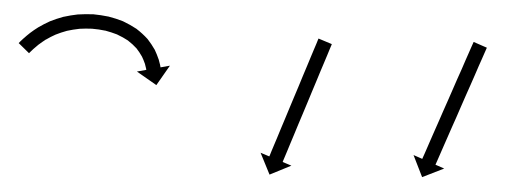

<svg xmlns="http://www.w3.org/2000/svg" viewBox="-20 -595 710 266"><path d="M7.6 -537C7 -536.4 6.5 -535.9 5.9 -535.3L20.2 -521.3C20.7 -521.8 21.2 -522.4 21.8 -522.9C21.8 -522.9 21.7 -522.9 21.7 -522.9C21.7 -522.9 21.7 -522.8 21.7 -522.8C23.2 -524.3 24.7 -525.7 26.2 -527.1C26.2 -527.1 26.2 -527.1 26.1 -527.1C26.1 -527 26.1 -527 26.1 -527C28.5 -529.2 31 -531.2 33.5 -533.3C33.5 -533.3 33.5 -533.2 33.4 -533.2C33.3 -533.1 33.3 -533.1 33.3 -533.1C36.7 -535.6 40.2 -538.1 43.8 -540.4C43.8 -540.4 43.8 -540.3 43.7 -540.2C43.6 -540.2 43.5 -540.1 43.5 -540.1C47.9 -542.7 52.4 -545 57.1 -547.1C57.1 -547.1 57 -547.1 56.8 -547C56.7 -547 56.6 -546.9 56.6 -546.9C61.9 -549 67.3 -550.8 72.8 -552.3C72.8 -552.3 72.7 -552.3 72.5 -552.3C72.4 -552.2 72.3 -552.2 72.3 -552.2C78.2 -553.5 84.1 -554.4 90.1 -555.1C90.1 -555.1 90 -555.1 89.9 -555.1C89.7 -555.1 89.6 -555.1 89.6 -555.1C95.8 -555.4 101.9 -555.5 108.1 -555.2C108.1 -555.2 108 -555.2 107.9 -555.2C107.7 -555.2 107.6 -555.2 107.6 -555.2C113.8 -554.7 119.9 -553.8 126 -552.5C126 -552.5 125.9 -552.6 125.7 -552.6C125.6 -552.6 125.5 -552.7 125.5 -552.7C131.4 -551.1 137.3 -549.2 143 -547C143 -547 142.8 -547 142.7 -547.1C142.5 -547.2 142.3 -547.2 142.3 -547.2C147.7 -544.7 152.9 -541.8 157.9 -538.5C157.9 -538.5 157.7 -538.6 157.5 -538.7C157.4 -538.8 157.2 -538.9 157.2 -538.9C161.6 -535.5 165.7 -531.8 169.4 -527.7C169.4 -527.7 169.3 -527.8 169.1 -528C169 -528.2 168.9 -528.3 168.9 -528.3C171.8 -524.5 174.5 -520.6 176.8 -516.4C176.8 -516.4 176.8 -516.6 176.7 -516.7C176.6 -516.9 176.5 -517 176.5 -517C178.1 -513.7 179.5 -510.3 180.7 -506.8C180.7 -506.8 180.7 -506.9 180.6 -507C180.6 -507.2 180.6 -507.3 180.6 -507.3C181.2 -505 181.8 -502.8 182.3 -500.5C182.3 -500.5 182.3 -500.6 182.3 -500.6C182.3 -500.7 182.3 -500.7 182.3 -500.7C182.4 -499.9 182.6 -499.1 182.7 -498.2L169.7 -495.9L196.6 -477.1L215.4 -504L202.4 -501.7C202.2 -502.6 202.1 -503.5 201.9 -504.5C201.9 -504.5 201.9 -504.5 201.9 -504.6C201.9 -504.6 201.9 -504.7 201.9 -504.7C201.3 -507.4 200.6 -510.1 199.8 -512.8C199.8 -512.8 199.7 -512.9 199.7 -513C199.7 -513.1 199.6 -513.2 199.6 -513.2C198.2 -517.4 196.5 -521.5 194.6 -525.6C194.6 -525.6 194.5 -525.7 194.5 -525.9C194.4 -526 194.3 -526.2 194.3 -526.2C191.5 -531.2 188.2 -536 184.7 -540.6C184.7 -540.6 184.5 -540.7 184.4 -540.9C184.3 -541 184.2 -541.2 184.2 -541.2C179.7 -546.1 174.8 -550.6 169.6 -554.6C169.6 -554.6 169.4 -554.8 169.3 -554.9C169.1 -555 169 -555.1 169 -555.1C163.2 -558.9 157.2 -562.3 150.9 -565.3C150.9 -565.3 150.8 -565.4 150.6 -565.4C150.5 -565.5 150.3 -565.6 150.3 -565.6C143.9 -568.1 137.2 -570.3 130.5 -572C130.5 -572 130.4 -572.1 130.2 -572.1C130.1 -572.1 130 -572.1 130 -572.1C123.2 -573.5 116.3 -574.5 109.5 -575.2C109.5 -575.2 109.3 -575.2 109.2 -575.2C109.1 -575.2 108.9 -575.2 108.9 -575.2C102.1 -575.5 95.3 -575.4 88.5 -575C88.5 -575 88.3 -575 88.2 -575C88.1 -575 87.9 -575 87.9 -575C81.2 -574.2 74.6 -573.2 68 -571.7C68 -571.7 67.9 -571.7 67.7 -571.7C67.6 -571.6 67.5 -571.6 67.5 -571.6C61.3 -569.9 55.2 -567.9 49.2 -565.5C49.2 -565.5 49.1 -565.5 49 -565.4C48.9 -565.4 48.8 -565.3 48.8 -565.3C43.5 -562.9 38.4 -560.3 33.5 -557.4C33.5 -557.4 33.4 -557.4 33.3 -557.3C33.2 -557.3 33.1 -557.2 33.1 -557.2C29.1 -554.7 25.1 -552 21.3 -549.1C21.3 -549.1 21.2 -549.1 21.2 -549C21.1 -549 21.1 -548.9 21.1 -548.9C18.2 -546.7 15.5 -544.3 12.8 -541.9C12.8 -541.9 12.7 -541.9 12.7 -541.9C12.6 -541.8 12.6 -541.8 12.6 -541.8C10.9 -540.2 9.3 -538.7 7.6 -537.1C7.6 -537.1 7.6 -537 7.6 -537C7.6 -537 7.6 -537 7.6 -537ZM439 -532.1C439.2 -532.7 439.5 -533.3 439.7 -533.9L421.3 -541.6C421 -541 420.8 -540.4 420.5 -539.8C419.8 -538.1 419.1 -536.3 418.4 -534.6C417.2 -531.9 416.1 -529.3 415 -526.6C413.5 -523.1 412.1 -519.6 410.6 -516.1C408.9 -512 407.2 -507.9 405.5 -503.8C403.6 -499.2 401.6 -494.6 399.7 -490C397.7 -485 395.6 -480.1 393.6 -475.2C391.4 -470.1 389.3 -465 387.2 -460C385.1 -454.9 383 -449.8 380.8 -444.7C378.8 -439.8 376.7 -434.9 374.7 -430C372.8 -425.4 370.8 -420.8 368.9 -416.2C367.2 -412.1 365.5 -407.9 363.8 -403.8C362.3 -400.3 360.9 -396.9 359.4 -393.4C358.3 -390.7 357.2 -388 356 -385.3C355.3 -383.6 354.6 -381.9 353.9 -380.1C353.6 -379.5 353.4 -378.9 353.1 -378.3L341 -383.4L353.4 -353.1L383.7 -365.5L371.6 -370.6C371.8 -371.2 372.1 -371.8 372.3 -372.4C373.1 -374.2 373.8 -375.9 374.5 -377.6C375.6 -380.3 376.7 -383 377.9 -385.7C379.3 -389.1 380.8 -392.6 382.2 -396.1C383.9 -400.2 385.7 -404.4 387.4 -408.5C389.3 -413.1 391.2 -417.7 393.1 -422.3C395.2 -427.2 397.3 -432.1 399.3 -437C401.4 -442.1 403.5 -447.2 405.7 -452.3C407.8 -457.3 409.9 -462.4 412 -467.5C414.1 -472.4 416.1 -477.3 418.2 -482.3C420.1 -486.9 422 -491.5 423.9 -496.1C425.7 -500.2 427.4 -504.3 429.1 -508.4C430.6 -511.9 432 -515.4 433.5 -518.9C434.6 -521.5 435.7 -524.2 436.8 -526.9C437.5 -528.6 438.3 -530.4 439 -532.1ZM653.7 -527.1C653.9 -527.7 654.2 -528.3 654.5 -528.9L636.2 -536.9C635.9 -536.3 635.6 -535.7 635.4 -535.1C634.6 -533.4 633.9 -531.7 633.1 -530C631.9 -527.3 630.8 -524.6 629.6 -522C628.1 -518.5 626.6 -515.1 625 -511.6C623.2 -507.5 621.4 -503.4 619.7 -499.3C617.6 -494.8 615.6 -490.2 613.6 -485.7C611.5 -480.8 609.4 -475.9 607.2 -471C605 -466 602.8 -460.9 600.6 -455.9C598.4 -450.9 596.2 -445.8 593.9 -440.8C591.8 -435.9 589.7 -431 587.5 -426.1C585.5 -421.6 583.5 -417 581.5 -412.5C579.7 -408.4 577.9 -404.3 576.1 -400.2C574.6 -396.7 573.1 -393.3 571.6 -389.8C570.4 -387.2 569.2 -384.5 568.1 -381.8C567.3 -380.1 566.5 -378.4 565.8 -376.7C565.5 -376.1 565.3 -375.5 565 -374.9L552.9 -380.2L564.8 -349.6L595.4 -361.5L583.3 -366.8C583.6 -367.4 583.8 -368 584.1 -368.6C584.9 -370.4 585.6 -372.1 586.4 -373.8C587.5 -376.5 588.7 -379.1 589.9 -381.8C591.4 -385.2 592.9 -388.7 594.4 -392.1C596.2 -396.2 598 -400.3 599.8 -404.4C601.8 -409 603.8 -413.5 605.8 -418.1C608 -423 610.1 -427.9 612.3 -432.7C614.5 -437.8 616.7 -442.8 618.9 -447.9C621.1 -452.9 623.3 -457.9 625.5 -463C627.7 -467.9 629.8 -472.7 632 -477.6C634 -482.2 636 -486.7 638 -491.3C639.8 -495.4 641.6 -499.5 643.3 -503.6C644.9 -507 646.4 -510.5 647.9 -513.9C649.1 -516.6 650.2 -519.3 651.4 -521.9C652.2 -523.6 652.9 -525.4 653.7 -527.1Z"/></svg>

Font: FRB American Cursive Just Arrows
Style: Bold Italic
Weight: 700
Italic angle: -25°
Version: Version 2.0;Modular Font Editor K font №1